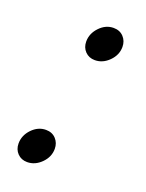

<svg xmlns="http://www.w3.org/2000/svg" viewBox="-94 -477 411 539"><g transform="rotate(20 112.0 -207.5)"><path d="M153.2 -425.8Q171.8 -425.8 183.1 -413.7Q194.4 -401.6 194.4 -383.9Q194.4 -359.7 175.8 -341.1Q157.3 -322.6 133.9 -322.6Q116.1 -322.6 104.8 -334.3Q93.5 -346 93.5 -363.7Q93.5 -387.9 111.7 -406.9Q129.8 -425.8 153.2 -425.8ZM72.6 -91.9Q91.1 -91.9 102.4 -79.8Q113.7 -67.7 113.7 -50Q113.7 -25.8 95.2 -7.3Q76.6 11.3 53.2 11.3Q35.5 11.3 24.2 -0.4Q12.9 -12.1 12.9 -29.8Q12.9 -54 31 -73Q49.2 -91.9 72.6 -91.9Z"/></g></svg>

Font: Playfair Display SC
Style: Italic
Weight: 400
Italic angle: -14°
Designer: Claus Eggers Sørensen
Foundry: Claus Eggers Sørensen
Version: Version 1.202; ttfautohint (v1.6)